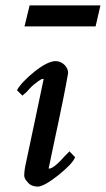

<svg xmlns="http://www.w3.org/2000/svg" viewBox="-20 -663 393 713"><path d="M90 -643 71 -565H335L353 -643ZM142 -369C132 -322 87 -106 77 -61C72 -40 70 -23 70 -11C70 -4 74 5 84 15C92 25 105 30 121 30C137 29 162 15 196 -12C231 -40 252 -62 259 -79L238 -101L223 -86C194 -53 174 -37 163 -37H161V-39C185 -157 212 -272 233 -392C233 -415 211 -436 187 -436H186C167 -436 141 -423 108 -397C76 -371 54 -348 43 -328L63 -308C80 -322 76 -318 92 -336C99 -344 109 -352 120 -360C126 -364 133 -370 139 -370H142Z"/></svg>

Font: fbb
Style: Bold Italic
Weight: 700
Italic angle: -12°
Designer: David J. Perry, Michael Sharpe
Version: Version 0.991